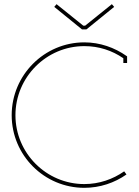

<svg xmlns="http://www.w3.org/2000/svg" viewBox="-20 -891 665 920"><path d="M516 -871 388 -768H379L251 -871L240 -858L373 -750H394L527 -858ZM384 9C459 9 529 -15 586 -55L575 -70C521 -32 455 -9 384 -9C202 -9 54 -157 54 -339C54 -521 202 -670 384 -670C454 -670 517 -649 571 -612V-589H589V-621L586 -623C529 -663 459 -688 384 -688C192 -688 36 -531 36 -339C36 -147 192 9 384 9Z"/></svg>

Font: Rawengulk
Style: Light
Weight: 300
Version: Version 0.9